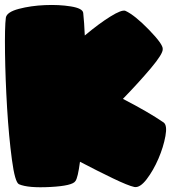

<svg xmlns="http://www.w3.org/2000/svg" viewBox="-20 -765 736 784"><path d="M644.5 -564.9Q646 -545.9 596.7 -487.3Q547.4 -428.7 481.9 -361.3Q585.9 -307.6 647.9 -265.1Q663.6 -253.9 655.5 -209.5Q647.5 -165 627 -117.2Q606.4 -69.3 578.9 -33.2Q551.3 2.9 528.3 -1.5Q503.4 -6.8 440.4 -37.1Q377.4 -67.4 306.6 -104.5Q297.9 -38.6 288.1 -25.9Q276.9 -6.3 185.8 -1.5Q94.7 3.4 57.6 -12.7Q41 -20 28.6 -113.5Q16.1 -207 9 -323.7Q2 -440.4 0.5 -548.3Q-1 -656.2 3.9 -692.9Q7.8 -715.8 56.9 -728.8Q106 -741.7 163.6 -744.1Q221.2 -746.6 269.3 -738.8Q317.4 -731 319.8 -712.4Q321.8 -691.9 323.5 -669.7Q325.2 -647.5 326.2 -620.1Q383.3 -668 430.4 -697.3Q477.5 -726.6 492.2 -720.7Q530.3 -703.1 588.1 -643.6Q646 -584 644.5 -564.9Z"/></svg>

Font: ARCO
Style: Regular
Weight: 700
Designer: Rafael Olivo Díaz, Denis Ignatov
Foundry: Rafael Olivo Díaz
Version: Version 1.10 March 1, 2019